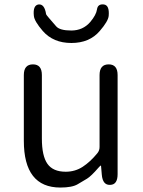

<svg xmlns="http://www.w3.org/2000/svg" viewBox="-20 -829 642 862"><path d="M251 13Q87 13 87 -197V-492Q87 -540 128 -540Q168 -540 168 -492V-207Q168 -129 193 -93.5Q218 -58 275 -58Q317 -58 351 -80Q385 -102 417 -141Q427 -153 427 -169V-492Q427 -540 468 -540Q508 -540 508 -492V-47Q508 0 475 1Q441 3 437 -45L434 -80Q434 -86 432.5 -86Q431 -86 422 -76Q389 -38 371 -27Q350 -14 329 -2Q304 13 251 13ZM172 -690Q134 -734 132 -758Q127 -805 153 -809Q180 -812 187 -765Q188 -762 200 -748Q216 -730 232 -711Q248 -692 300 -692Q352 -692 385 -730Q412 -762 415.5 -787Q419 -812 446 -809Q472 -806 468 -758Q466 -734 428 -690Q382 -636 300.5 -636Q219 -636 172 -690Z"/></svg>

Font: Resource Han Rounded JP Normal
Style: Regular
Weight: 350
Designer: Cyano Hao (round all glyphs); Ryoko NISHIZUKA 西塚涼子 (kana, bopomofo & ideographs); Paul D. Hunt (Latin, Greek & Cyrillic)
Foundry: Cyano Hao
Version: 0.990